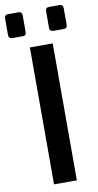

<svg xmlns="http://www.w3.org/2000/svg" viewBox="-136 -976 519 1019"><g transform="rotate(-10 124.0 -466.0)"><path d="M69 -738H192V0H69ZM-34 -822V-912Q-34 -921 -29 -926.5Q-24 -932 -15 -932H43Q52 -932 56.5 -926.5Q61 -921 61 -912V-822Q61 -803 43 -803H-15Q-23 -803 -28.5 -808Q-34 -813 -34 -822ZM187 -822V-912Q187 -932 206 -932H263Q272 -932 277 -926.5Q282 -921 282 -912V-822Q282 -803 263 -803H206Q198 -803 192.5 -808Q187 -813 187 -822Z"/></g></svg>

Font: Exo SemiBold
Style: Regular
Weight: 600
Designer: Natanael Gama
Foundry: Natanael Gama
Version: Version 1.500